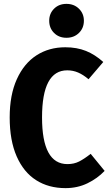

<svg xmlns="http://www.w3.org/2000/svg" viewBox="-20 -954 564 991"><path d="M513 -634 437 -545Q410 -568 383.5 -579.5Q357 -591 327 -591Q197 -591 197 -348Q197 -107 328 -107Q362 -107 388.5 -120.5Q415 -134 448 -160L520 -72Q483 -33 431.5 -8Q380 17 318 17Q231 17 166.5 -24Q102 -65 66 -147Q30 -229 30 -348Q30 -464 67 -545.5Q104 -627 168.5 -668.5Q233 -710 317 -710Q377 -710 424 -691Q471 -672 513 -634ZM413 -847Q413 -809 387.5 -784Q362 -759 323 -759Q284 -759 259 -784Q234 -809 234 -847Q234 -884 259 -909Q284 -934 323 -934Q362 -934 387.5 -909Q413 -884 413 -847Z"/></svg>

Font: Fira Sans Condensed
Style: Bold
Weight: 700
Width: 3
Designer: bBox Type GmbH & Carrois Corporate GbR & Edenspiekermann AG
Foundry: bBox Type GmbH & Carrois Corporate GbR & Edenspiekermann AG
Version: Version 4.301